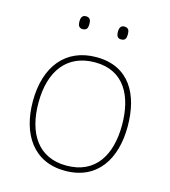

<svg xmlns="http://www.w3.org/2000/svg" viewBox="-108 -796 790 892"><g transform="rotate(15 287.5 -349.5)"><path d="M172 -678C172 -661 177 -647 195 -647C217 -647 220 -661 220 -678C220 -694 217 -709 195 -709C177 -709 172 -694 172 -678ZM357 -678C357 -661 362 -647 380 -647C402 -647 405 -661 405 -678C405 -694 402 -709 380 -709C362 -709 357 -694 357 -678ZM515 -264C515 -417 451 -538 292 -538C145 -538 59 -432 59 -264C59 -107 134 10 286 10C443 10 515 -109 515 -264ZM86 -264C86 -420 160 -513 292 -513C433 -513 488 -402 488 -264C488 -119 426 -15 286 -15C151 -15 86 -117 86 -264Z"/></g></svg>

Font: Noto Sans Malayalam Thin
Style: Regular
Weight: 100
Designer: Jelle Bosma - Monotype Design Team
Foundry: Monotype Imaging Inc.
Version: Version 2.104